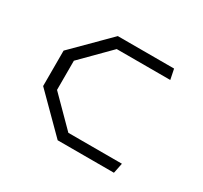

<svg xmlns="http://www.w3.org/2000/svg" viewBox="-111 -649 842 798"><g transform="rotate(30 310.0 -250.0)"><path d="M245 0H515L525 -49H268L138 -180V-320L268 -451H525L515 -500H245L80 -335V-165Z"/></g></svg>

Font: Monaspace Krypton ExtraLight
Style: Regular
Weight: 200
Designer: Riley Cran & the Lettermatic Team
Foundry: Lettermatic
Version: Version 1.101 (Monaspace Krypton)